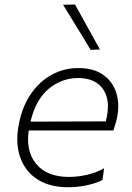

<svg xmlns="http://www.w3.org/2000/svg" viewBox="-20 -798 568 828"><path d="M273 9.5Q193 9.5 139.5 -25.8Q86 -61 65.5 -124.5Q54.5 -158 54.5 -197.5Q54.5 -232 63 -271Q78 -342.5 114.5 -394.8Q151 -447 203.2 -475.8Q255.5 -504.5 317.5 -504.5Q384.5 -504.5 425.8 -474.8Q467 -445 482 -396Q490 -369.5 490 -340Q490 -315 484 -287.5Q481.5 -275.5 477 -261Q472.5 -246.5 469 -235.5H104Q101 -215.5 101 -197.5Q101 -132 137.5 -89.5Q183.5 -35 277.5 -35Q316.5 -35 356.8 -44.5Q397 -54 429 -72.5L422 -22.5Q404.5 -11 362 -0.8Q319.5 9.5 273 9.5ZM316.5 -461.5Q247.5 -461.5 191.2 -416Q135 -370.5 111.5 -273.5L436 -274.5Q438.5 -284.5 440.5 -293.5Q445.5 -317.5 445.5 -339Q445.5 -384 423 -415.5Q389.5 -461.5 316.5 -461.5ZM371 -583 312 -680Q282 -728.5 252 -777.5L303.5 -778.5Q330 -730.5 357 -682Q384 -633.5 411 -584.5Z"/></svg>

Font: Heraclito ExtraLight
Style: Italic
Weight: 200
Italic angle: -12°
Designer: Kostas Bartsokas (font) & Cristiano Sobral (main changes)
Foundry: Kostas Bartsokas (font) & Cristiano Sobral (main changes)
Version: Version 1.00;July 8, 2020;FontCreator 13.0.0.2655 64-bit